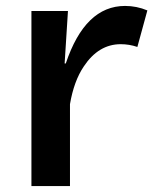

<svg xmlns="http://www.w3.org/2000/svg" viewBox="-20 -602 530 647"><path d="M197.8 -388.2H201.7Q266.6 -582 401.4 -582Q440.4 -582 476.6 -566.9L442.9 -443.8Q415.5 -453.1 386.7 -453.1Q312 -453.1 262.2 -377.9Q229 -328.6 215.8 -251V24.9H85.9V-564.9H209Z"/></svg>

Font: BIZ UDPGothic
Style: Bold
Weight: 700
Designer: TypeBank Co., Ltd.
Foundry: Morisawa Inc.
Version: Version 1.051